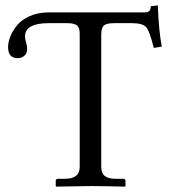

<svg xmlns="http://www.w3.org/2000/svg" viewBox="-20 -691 628 713"><path d="M519 -645Q540 -645 540 -668L566 -671Q570 -571 581 -518L551 -513Q536 -575 523 -590Q510 -605 470 -605H404Q376 -605 366 -596.5Q356 -588 356 -563V-71Q356 -48 369 -37.5Q382 -27 411 -27H438Q446 -27 446 -19V0L444 2Q356 0 317 0L189 2L187 0V-19Q187 -27 195 -27H221Q276 -27 276 -71V-566Q276 -589 265.5 -597Q255 -605 228 -605H161Q73 -605 73 -556Q73 -545 77 -533Q81 -517 81 -509Q81 -494 71 -484.5Q61 -475 46 -475Q10 -475 10 -516Q10 -534 18 -554.5Q26 -575 42.5 -596Q59 -617 90 -631Q121 -645 162 -645Z"/></svg>

Font: Libertinus Sans
Style: Regular
Weight: 400
Designer: Philipp H. Poll
Foundry: Khaled Hosny
Version: Version 6.1